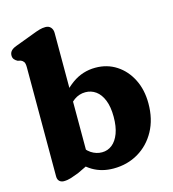

<svg xmlns="http://www.w3.org/2000/svg" viewBox="-112 -842 856 949"><g transform="rotate(-15 315.5 -367.5)"><path d="M244.1 -709.2V-42.4L176.1 -9.8Q155.2 -1.6 136.4 4.4Q117.6 10.4 98.9 10.4Q85.3 10.4 76.4 2Q67.5 -6.4 67.5 -22.6V-580.4Q67.5 -600.8 62.1 -608.6Q56.6 -616.4 47.3 -620.4L32.3 -623.6Q22 -628.8 15.6 -636.5Q9.1 -644.2 9.1 -656.4Q9.1 -670.2 17.6 -679.8Q26 -689.4 44.3 -696.2L140.1 -732.2Q162 -740.7 176.9 -744.9Q191.8 -749.2 207.5 -749.2Q224.5 -749.2 234.3 -738Q244.1 -726.8 244.1 -709.2ZM210.4 -310.8 180.5 -348.6Q221.6 -415.3 274.6 -453.3Q327.7 -491.3 393.8 -491.3Q453.7 -491.3 500.7 -460.8Q547.7 -430.3 574.7 -376.7Q601.8 -323.2 601.8 -253.2Q601.8 -172.9 569 -112.9Q536.2 -52.9 479.8 -19.7Q423.5 13.4 353 13.4Q292.7 13.4 246.3 -14.3Q199.9 -41.9 168.8 -94.9L215.8 -153.6Q236.8 -112.9 262.9 -95.8Q289.1 -78.7 318.4 -78.7Q347.5 -78.7 370.2 -96.6Q392.8 -114.6 405.8 -149.2Q418.7 -183.8 418.7 -233.7Q418.7 -284.7 405 -318.8Q391.3 -352.9 367.7 -370Q344 -387 314.3 -387Q282.7 -387 256.4 -368.3Q230.1 -349.5 210.4 -310.8Z"/></g></svg>

Font: Fraunces SuperSoft Wonky
Style: Regular
Weight: 900
Version: Version 1.000;[b76b70a41]